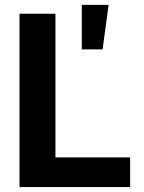

<svg xmlns="http://www.w3.org/2000/svg" viewBox="-20 -763 586 783"><path d="M59.6 -707H206.1V-121.1H510.7V0H59.6ZM313.5 -743.2H422.9L398.4 -561.5H313.5Z"/></svg>

Font: Pretendard JP
Style: Bold
Weight: 700
Designer: Base glyphs from Inter by Rasmus Andersson; Hangeul glyphs from Noto Sans CJK(Source Han Sans) by Jang Soo-young and Kan
Foundry: Kil Hyung-jin
Version: Version 1.309